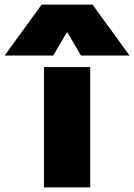

<svg xmlns="http://www.w3.org/2000/svg" viewBox="-131 -810 580 830"><path d="M59 0V-520H259V0ZM-111 -570 49 -790H269L429 -570H219L160 -670H158L99 -570Z"/></svg>

Font: M PLUS 2 Black
Style: Regular
Weight: 900
Designer: Coji Morishita
Foundry: UNDERFOREST DESIGN
Version: Version 1.001